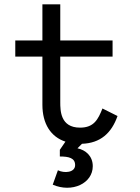

<svg xmlns="http://www.w3.org/2000/svg" viewBox="-20 -658 650 892"><path d="M526 -119 456 -154C436 -104 417 -65 352 -65C260 -65 260 -145 260 -184V-395H503V-470H260V-638H177V-470H51V-395H177V-171C177 -83 216 -22 284 0L258 38V69C300 69 329 76 329 109C329 144 279 148 249 133L225 200C315 239 411 194 411 114C411 67 378 39 340 31L361 10C446 7 498 -39 526 -119Z"/></svg>

Font: Necto Mono
Style: Regular
Weight: 400
Designer: Marco Condello
Foundry: Collletttivo
Version: Version 1.300;Glyphs 3.2 (3217)